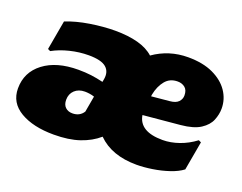

<svg xmlns="http://www.w3.org/2000/svg" viewBox="-90 -699 1104 875"><g transform="rotate(20 461.5 -261.5)"><path d="M232.9 8.8Q132.8 8.8 70.6 -27.8Q8.3 -64.5 8.3 -133.8Q8.3 -212.4 70.8 -260Q133.3 -307.6 238.8 -307.6Q272 -307.6 300.8 -304Q329.6 -300.3 359.9 -293L362.3 -305.7Q369.6 -343.8 345.7 -364.7Q321.8 -385.7 260.3 -385.7Q215.3 -385.7 169.7 -374.5Q124 -363.3 87.9 -343.3L75.7 -349.1L101.1 -491.7Q150.4 -511.7 215.1 -522Q279.8 -532.2 335.9 -532.2Q398.4 -532.2 445.8 -519.5Q493.2 -506.8 522.5 -480Q596.7 -532.2 689.5 -532.2Q761.2 -532.2 810.8 -509Q860.4 -485.8 886.2 -447.8Q912.1 -409.7 912.1 -364.3Q912.1 -335.9 900.4 -307.1Q888.7 -278.3 856.2 -257.1Q823.7 -235.8 761.7 -230L583 -213.4Q595.2 -137.7 707.5 -137.7Q746.1 -137.7 786.9 -151.9Q827.6 -166 863.8 -193.4L876 -187.5L851.1 -47.4Q827.6 -29.3 789.8 -16.6Q752 -3.9 710.7 2.4Q669.4 8.8 634.3 8.8Q513.7 8.8 446.3 -58.6Q409.2 -26.4 357.2 -8.8Q305.2 8.8 232.9 8.8ZM591.8 -315.9 590.8 -307.1 678.2 -315.4Q707 -317.9 719.7 -331.3Q732.4 -344.7 732.4 -362.3Q732.4 -388.2 718 -400.1Q703.6 -412.1 682.1 -412.1Q644.5 -412.1 622.3 -385Q600.1 -357.9 591.8 -315.9ZM279.8 -111.3Q315.4 -111.3 333 -139.2L346.7 -216.8Q335 -220.7 322.8 -222.4Q310.5 -224.1 300.8 -224.1Q270 -224.1 251.2 -206.3Q232.4 -188.5 232.4 -160.2Q232.4 -136.2 245.6 -123.8Q258.8 -111.3 279.8 -111.3Z"/></g></svg>

Font: Bevan
Style: Italic
Weight: 400
Italic angle: -10°
Designer: Vernon Adams
Foundry: Vernon Adams
Version: Version 2.100; ttfautohint (v1.8.3)